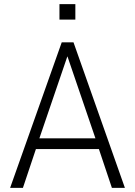

<svg xmlns="http://www.w3.org/2000/svg" viewBox="-20 -910 654 930"><path d="M29 0 279 -705H336L585 0H522L454 -203L482 -188H131L159 -203L91 0ZM306 -636 167 -229 152 -240H461L446 -229L307 -636ZM268 -815V-890H345V-815Z"/></svg>

Font: Nunito Sans 10pt Condensed Light
Style: Regular
Weight: 300
Width: 3
Designer: Vernon Adams
Foundry: Vernon Adams
Version: Version 3.101;gftools[0.9.27]